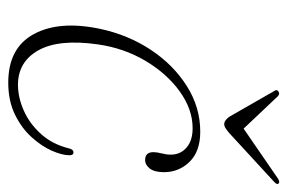

<svg xmlns="http://www.w3.org/2000/svg" viewBox="-136 -554 696 465"><g transform="rotate(90 212.5 -321.0)"><path d="M290 -439Q244.5 -439 201.2 -408Q158 -377 127 -325Q96 -273 87 -209.5Q73.5 -115 101.5 -65.2Q129.5 -15.5 186.5 -16Q217 -16.5 248.2 -30.5Q279.5 -44.5 304.2 -72Q329 -99.5 339 -140Q341.5 -150.5 348.5 -150.5Q355.5 -150.5 355.5 -141Q355.5 -123 344.5 -98Q333.5 -73 311.5 -48.8Q289.5 -24.5 256.5 -8.5Q223.5 7.5 179.5 7.5Q95.5 7.5 62 -54.5Q28.5 -116.5 49.5 -215.5Q64 -283 100.2 -337.8Q136.5 -392.5 188 -425Q239.5 -457.5 298.5 -457.5Q346 -457.5 371.2 -431.8Q396.5 -406 396.5 -369.5Q396.5 -347 387.8 -335.5Q379 -324 367 -324Q348 -324 348 -344Q348 -352.5 351 -364Q354 -375.5 354 -386Q354 -409.5 337 -424.2Q320 -439 290 -439ZM301.5 -527.5Q295 -522 290 -518.8Q285 -515.5 279.5 -515.5Q271.5 -515.5 262.5 -527.5L200 -636.5Q195 -643.5 202 -647.5Q207.5 -650.5 213 -645L291 -562.5L411 -645Q420 -651 423.5 -647.5Q428 -644 420 -636.5Z"/></g></svg>

Font: Fraunces 9pt Thin
Style: Italic
Weight: 100
Italic angle: -16°
Version: Version 1.000;[b76b70a41]